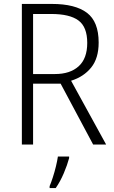

<svg xmlns="http://www.w3.org/2000/svg" viewBox="-20 -734 578 975"><path d="M244 -714Q362 -714 421.5 -669Q481 -624 481 -518Q481 -438 443 -391Q405 -344 341 -324L519 0H453L288 -309H148V0H91V-714ZM240 -663H148V-358H259Q336 -358 379.5 -397.5Q423 -437 423 -516Q423 -597 378.5 -630Q334 -663 240 -663ZM331 69Q322 103 304 145.5Q286 188 263 221H232V211Q239 195 248 167.5Q257 140 264 111Q271 82 274 61H331Z"/></svg>

Font: Noto Sans Georgian SemiCondensed Light
Style: Regular
Weight: 300
Width: 4
Designer: Monotype Design Team, Akaki Razmadze
Foundry: Google LLC
Version: Version 2.005; ttfautohint (v1.8.4.7-5d5b)